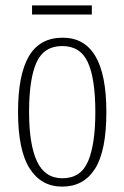

<svg xmlns="http://www.w3.org/2000/svg" viewBox="-20 -683 461 713"><path d="M211 10Q133 10 90 -57.5Q47 -125 47 -267Q47 -406 87.5 -474.5Q128 -543 213 -543Q375 -543 375 -267Q375 -123 333 -56.5Q291 10 211 10ZM212 -21Q280 -21 307 -84Q334 -147 334 -267Q334 -390 306.5 -451Q279 -512 211 -512Q143 -512 115.5 -451Q88 -390 88 -267Q88 -146 117.5 -83.5Q147 -21 212 -21ZM99 -629V-663H321V-629Z"/></svg>

Font: Noto Serif Tamil ExtraCondensed ExtraLight
Style: Italic
Weight: 200
Width: 2
Italic angle: -12°
Designer: Indian Type Foundry, Tom Grace, and the Monotype Design Team
Foundry: Monotype Imaging Inc.
Version: Version 2.003; ttfautohint (v1.8.4.7-5d5b)